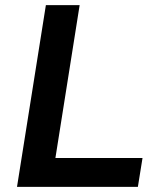

<svg xmlns="http://www.w3.org/2000/svg" viewBox="-20 -725 621 745"><path d="M46 0 158 -705H289L195 -112H533L515 0Z"/></svg>

Font: Nunito Sans 10pt
Style: Bold Italic
Weight: 700
Italic angle: -9°
Designer: Vernon Adams
Foundry: Vernon Adams
Version: Version 3.101;gftools[0.9.27]